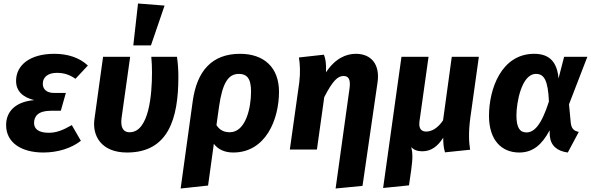

<svg xmlns="http://www.w3.org/2000/svg" viewBox="-20 -856 3382 1099"><path d="M228 17C312 17 389 -8 443 -50L391 -140C339 -110 302 -96 259 -96C201 -96 175 -118 175 -152C175 -191 199 -222 271 -222H328L357 -324H290C247 -324 225 -345 225 -377C225 -414 254 -439 305 -439C349 -439 380 -427 412 -405L483 -481C434 -527 366 -548 291 -548C151 -548 72 -483 72 -393C72 -335 110 -299 176 -283C69 -274 15 -218 15 -140C15 -39 103 17 228 17Z M770 -836 743 -596H844L922 -824ZM993 -531H846C849 -500 850 -470 850 -440C850 -315 833 -99 722 -99C678 -99 670 -138 676 -182L725 -531H570L521 -177C506 -80 559 17 707 17C943 17 1001 -176 1001 -415C1001 -458 998 -496 993 -531Z M1354 -548C1194 -548 1107 -451 1083 -276L1014 223L1171 206L1204 -33C1227 -2 1264 17 1315 17C1501 17 1577 -172 1577 -331C1577 -470 1491 -548 1354 -548ZM1295 -99C1260 -99 1236 -113 1219 -140L1234 -247C1253 -378 1285 -433 1347 -433C1391 -433 1417 -410 1417 -332C1417 -239 1387 -99 1295 -99Z M1901 223 2055 208 2141 -384C2156 -486 2106 -548 2017 -548C1961 -548 1899 -522 1846 -442C1848 -497 1843 -519 1834 -543L1691 -527C1697 -492 1700 -441 1693 -384L1639 0H1794L1836 -300C1883 -391 1912 -421 1946 -421C1972 -421 1988 -406 1981 -352Z M2672 -181 2721 -531H2566L2516 -167C2485 -121 2450 -103 2420 -103C2395 -103 2375 -116 2381 -161L2433 -531H2278L2173 220L2321 205L2334 115C2344 45 2341 15 2334 -14C2349 2 2369 10 2397 10C2449 10 2486 -19 2517 -68C2517 -34 2519 -13 2527 16L2671 1C2664 -40 2661 -100 2672 -181Z M3038 -548C2848 -548 2779 -344 2779 -193C2779 -54 2851 17 2952 17C3031 17 3082 -28 3126 -110L3127 -79C3132 -21 3170 9 3230 17L3293 -101C3264 -107 3251 -120 3247 -153L3237 -259L3342 -531H3209L3177 -407C3169 -500 3126 -548 3038 -548ZM3048 -433C3094 -433 3117 -397 3122 -275C3078 -136 3035 -98 2994 -98C2956 -98 2936 -124 2936 -196C2936 -265 2964 -433 3048 -433Z"/></svg>

Font: Fira Sans
Style: Bold Italic
Weight: 700
Italic angle: -8°
Designer: bBox Type GmbH & Carrois Corporate GbR & Edenspiekermann AG
Foundry: bBox Type GmbH & Carrois Corporate GbR & Edenspiekermann AG
Version: Version 4.301;PS 004.301;hotconv 1.0.88;makeotf.lib2.5.64775